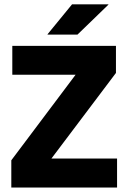

<svg xmlns="http://www.w3.org/2000/svg" viewBox="-20 -846 579 866"><path d="M508 -131V0H31V-123L321 -509H35.5V-639H503V-517L212 -131ZM305 -826.5H469V-825L329.5 -690H194.5V-691.5Z"/></svg>

Font: Anek Latin
Style: Bold
Weight: 700
Designer: Yesha Goshar
Foundry: Ek Type
Version: Version 1.003